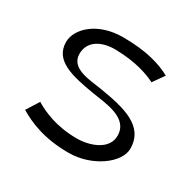

<svg xmlns="http://www.w3.org/2000/svg" viewBox="-117 -667 767 755"><g transform="rotate(30 266.5 -289.5)"><path d="M279 -39C387 -39 482 -111 482 -174C482 -278 379 -301 265 -320C215 -329 122 -329 122 -398C122 -456 174 -484 238 -483C333 -481 389 -459 422 -443C423 -442 422 -442 423 -442L459 -493C415 -517 350 -540 238 -540C123 -540 53 -472 53 -412C53 -327 143 -308 244 -291C311 -280 413 -275 413 -193C413 -130 337 -104 279 -104C184 -104 119 -135 83 -157L47 -100C94 -72 165 -39 279 -39Z"/></g></svg>

Font: Charger Static
Style: 2
Weight: 1000
Designer: Jasper
Foundry: KineticPlasma Fonts/Cannot Into Space Fonts
Version: Version 1.1